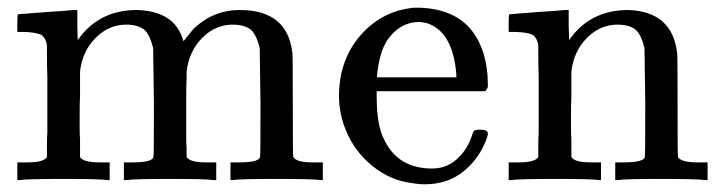

<svg xmlns="http://www.w3.org/2000/svg" viewBox="-20 -468 1873 499"><path d="M104 -437Q125 -438 143.5 -439.5Q162 -441 170 -442H178H181V-402L182 -364L183 -365Q237 -442 336 -442Q433 -439 455 -366L457 -361Q481 -391 484 -394Q535 -442 603 -442Q728 -442 740 -329Q741 -324 741 -190Q741 -61 742 -60Q750 -46 792 -46H803H819V0H811Q798 -3 699 -3Q600 -3 587 0H579V-46H595H603Q656 -46 656 -62Q657 -63 657 -200Q655 -341 655 -343Q647 -376 633 -390Q616 -404 585 -404Q540 -404 506 -370Q471 -335 465 -282V-264Q464 -252 464 -219V-168V-137V-107Q464 -91 465 -84V-66V-60Q473 -46 515 -46H526H542V0H534Q520 -3 422 -3Q324 -3 310 0H302V-46H318H326Q379 -46 379 -62Q380 -63 380 -200Q378 -341 378 -343Q370 -376 356 -390Q339 -404 308 -404Q263 -404 229 -370Q194 -335 188 -282V-264V-219Q187 -201 187 -168V-137Q187 -116 188 -107V-84V-66V-60Q196 -46 238 -46H249H265V0H257Q244 -3 145 -3Q46 -3 33 0H25V-46H41H52Q94 -46 102 -60V-68V-91Q102 -111 103 -123V-162V-203V-270Q102 -293 102 -328V-351Q99 -369 88 -377Q75 -384 43 -385H25V-408Q25 -431 27 -431Q30 -431 104 -437Z M1241 -231H959V-216Q959 -142 979 -104Q1015 -30 1103 -30Q1146 -30 1175 -62Q1195 -82 1206 -114Q1209 -125 1212 -128Q1215 -131 1228 -131Q1248 -131 1248 -121Q1248 -117 1245 -108Q1226 -56 1185 -23Q1144 11 1083 11Q1067 11 1039 6Q983 -4 937 -46Q893 -86 873 -145Q861 -181 861 -218Q861 -310 915 -374Q969 -437 1048 -447Q1051 -448 1062 -448Q1153 -448 1201 -395Q1248 -340 1248 -245Q1248 -238 1241 -231ZM1166 -275Q1157 -384 1092 -407Q1086 -409 1071 -411Q1019 -411 986 -363Q966 -331 960 -274V-267H1166Z M1381 -437Q1402 -438 1420.5 -439.5Q1439 -441 1447 -442H1455H1458V-402L1459 -364L1460 -365Q1514 -442 1613 -442Q1728 -438 1740 -329Q1741 -324 1741 -190Q1741 -61 1742 -60Q1750 -46 1792 -46H1803H1819V0H1811Q1797 -3 1699 -3Q1601 -3 1587 0H1579V-46H1595H1603Q1656 -46 1656 -62Q1657 -63 1657 -200Q1655 -341 1655 -343Q1647 -376 1633 -390Q1616 -404 1585 -404Q1540 -404 1506 -370Q1471 -335 1465 -282V-264V-219Q1464 -201 1464 -168V-137Q1464 -116 1465 -107V-84V-66V-60Q1473 -46 1515 -46H1526H1542V0H1534Q1521 -3 1422 -3Q1323 -3 1310 0H1302V-46H1318H1329Q1371 -46 1379 -60V-68V-91Q1379 -111 1380 -123V-162V-203V-270Q1379 -293 1379 -328V-351Q1376 -369 1365 -377Q1352 -384 1320 -385H1302V-408Q1302 -431 1304 -431Q1307 -431 1381 -437Z"/></svg>

Font: KaTeX_Main
Style: Regular
Weight: 400
Version: Version